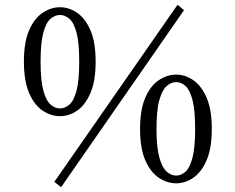

<svg xmlns="http://www.w3.org/2000/svg" viewBox="-20 -749 975 795"><path d="M233 26 205 4 715 -729 742 -707ZM148 -494Q148 -416 159.5 -374Q171 -332 189.5 -316Q208 -300 228 -300Q249 -300 267.5 -316Q286 -332 297 -374Q308 -416 308 -494Q308 -572 297 -613.5Q286 -655 267.5 -671Q249 -687 228 -687Q208 -687 189.5 -671.5Q171 -656 159.5 -614Q148 -572 148 -494ZM228 -719Q266 -719 299.5 -696Q333 -673 354.5 -623.5Q376 -574 376 -494Q376 -414 354.5 -364Q333 -314 299.5 -291Q266 -268 228 -268Q191 -268 156.5 -291Q122 -314 100.5 -364Q79 -414 79 -494Q79 -574 100.5 -623.5Q122 -673 156.5 -696Q191 -719 228 -719ZM628 -215Q628 -138 640 -96Q652 -54 670.5 -38Q689 -22 709 -22Q730 -22 748 -38Q766 -54 777 -96Q788 -138 788 -215Q788 -293 777 -335Q766 -377 748 -393Q730 -409 709 -409Q689 -409 670.5 -393Q652 -377 640 -335.5Q628 -294 628 -215ZM709 -440Q747 -440 780.5 -417Q814 -394 835.5 -344.5Q857 -295 857 -215Q857 -135 835.5 -85.5Q814 -36 780.5 -13Q747 10 709 10Q672 10 637.5 -13Q603 -36 581.5 -85.5Q560 -135 560 -215Q560 -295 581.5 -344.5Q603 -394 637.5 -417Q672 -440 709 -440Z"/></svg>

Font: Han-Nom Khai
Style: Regular
Weight: 400
Version: Version 1.200;June 22, 2023;FontCreator 14.0.0.2814 64-bit